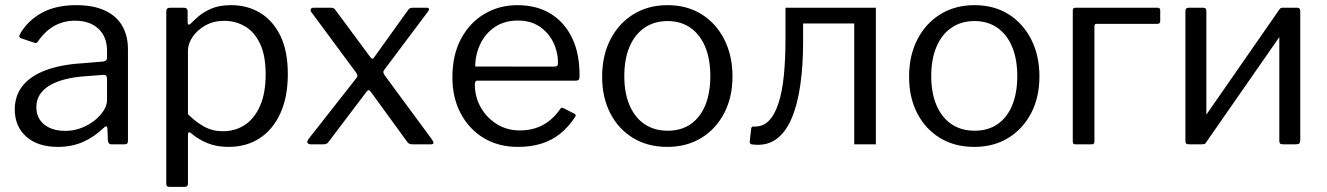

<svg xmlns="http://www.w3.org/2000/svg" viewBox="-20 -560 5148 745"><path d="M382.1 -63.7Q345 -28 301.5 -9Q258 10 204.5 10Q126.6 10 81.9 -29.8Q37.3 -69.7 37.3 -135.3Q37.3 -188.5 67.5 -226.7Q97.8 -264.9 156.6 -287.2Q215.5 -309.5 300.8 -314.6L378.8 -321.1Q385.7 -321.9 390.5 -325.1Q395.3 -328.3 395.3 -335.9V-363Q395.3 -417.1 361.9 -448.4Q328.6 -479.7 271 -479.7Q227.6 -479.7 191.8 -460.1Q156 -440.4 127.8 -400.1Q124.5 -395 121.8 -393.6Q119.1 -392.2 113.1 -394.2L59.7 -412.2Q56.3 -414.2 55 -417.2Q53.6 -420.1 57.7 -428.2Q87.3 -479.9 141.9 -510Q196.5 -540 275 -540Q341.9 -540 386.6 -519.4Q431.4 -498.7 453.9 -460.3Q476.5 -421.8 476.5 -369.2V-14.7Q476.5 -6.2 473.5 -3.1Q470.4 0 463 0H412.2Q405.7 0 402.4 -4.3Q399.1 -8.7 398.5 -16.2L396.8 -62.3Q394.5 -76.5 382.1 -63.7ZM395.3 -254.4Q395.3 -271 381 -269.5L315.4 -264.5Q269.3 -261.6 233.1 -252.4Q197 -243.1 172.2 -228.2Q147.4 -213.3 134.2 -192.5Q121.1 -171.7 121.1 -144.9Q121.1 -101.4 151.7 -76.8Q182.3 -52.2 233.9 -52.2Q266.2 -52.2 295.7 -63.6Q325.1 -75.1 347.6 -93Q370.4 -111.8 382.8 -131.9Q395.3 -152 395.3 -171V-254.4Z M693.7 -530Q708.1 -530 708.1 -515.4V-472.7Q708.1 -465.2 711.6 -464.5Q715.2 -463.8 720.9 -469.2Q732.2 -480.7 751.1 -497.2Q770 -513.7 800.7 -526.8Q831.4 -540 877.6 -540Q939.4 -540 988.8 -510.5Q1038.3 -481 1067.5 -422.1Q1096.8 -363.2 1096.8 -272.8Q1096.8 -183.4 1067.8 -120.2Q1038.9 -57 987.4 -23.5Q936 10 867 10Q820.6 10 785.3 -4.5Q749.9 -19 725.2 -40.3Q716.1 -48.4 712.7 -46.8Q709.3 -45.2 709.3 -33.8V152.2Q709.3 165 697.8 165H636.3Q625.2 165 625.2 152.4V-514.1Q625.2 -522.8 628.6 -526.4Q631.9 -530 641.4 -530H693.7ZM709.3 -116.9Q739.7 -86.6 772.1 -68.7Q804.6 -50.8 844.5 -50.8Q893.4 -50.8 930.6 -75.7Q967.8 -100.6 989.3 -149.7Q1010.8 -198.9 1010.8 -271.6Q1010.8 -345.5 988.7 -391.1Q966.7 -436.8 930.2 -458Q893.7 -479.2 850.3 -479.2Q808.8 -479.2 776.9 -461.2Q744.9 -443.1 727.1 -416.5Q709.3 -389.9 709.3 -363.7V-116.9Z M1654.9 -20.5Q1663.2 -8.9 1661.9 -4.4Q1660.7 0 1651 0H1580.7Q1566.2 0 1560.4 -9.1L1419.4 -202.9Q1413.7 -210.3 1410.4 -210.5Q1407.2 -210.6 1401.5 -203.1L1254.6 -9.1Q1248.9 0 1234.4 0H1187.4Q1177.2 0 1173.4 -5.3Q1169.5 -10.7 1179.9 -24.2L1362.1 -256Q1367.2 -262.6 1366.7 -267.4Q1366.2 -272.3 1361.8 -278.2L1187.5 -513.8Q1183.8 -519 1186.3 -524.5Q1188.8 -530 1196.3 -530H1262.6Q1270.9 -530 1274.6 -528Q1278.4 -526.1 1281.8 -520.9L1417.1 -338.1Q1424.7 -326.7 1432.2 -338.1L1563.3 -520.9Q1566.6 -526.1 1570.8 -528Q1574.9 -530 1583.2 -530H1634.7Q1643.6 -530 1644.4 -525.7Q1645.1 -521.4 1641.5 -516.2L1472.1 -290.4Q1467 -284.4 1467.7 -279.2Q1468.3 -274.1 1472.4 -268.1L1654.9 -20.5Z M1822.5 -232.3Q1822.5 -183.4 1845.8 -142.8Q1869.1 -102.1 1908.5 -78Q1948 -53.9 1996.5 -53.9Q2047.2 -53.9 2085.9 -74.6Q2124.7 -95.3 2153.4 -136.7Q2156.6 -141.4 2159.4 -141.9Q2162.2 -142.4 2167.1 -139.9L2208.8 -118.8Q2218.1 -114 2210.7 -105Q2184.1 -65.1 2151.6 -39.6Q2119.1 -14.2 2078.8 -2.1Q2038.6 10 1989.1 10Q1914.9 10 1857.8 -24Q1800.7 -58 1768 -119.1Q1735.4 -180.2 1735.4 -259.6Q1735.4 -346.8 1768.8 -409.3Q1802.2 -471.9 1859.6 -505.9Q1916.9 -540 1988 -540Q2061.2 -540 2115 -507.8Q2168.7 -475.6 2198.8 -415Q2228.8 -354.4 2228.8 -268.5Q2228.8 -260.6 2227.4 -254Q2226 -247.4 2214.5 -247.1H1831Q1826.9 -247.1 1824.7 -242.8Q1822.5 -238.4 1822.5 -232.3ZM2128 -301.6Q2138.7 -301.6 2141.9 -304.4Q2145 -307.3 2145 -315.6Q2145 -359 2126.4 -396.6Q2107.8 -434.1 2073.2 -457.2Q2038.7 -480.3 1989.8 -480.3Q1936.4 -480.3 1899.1 -454.5Q1861.7 -428.6 1842.9 -387.6Q1824 -346.6 1824 -301.8Z M2569 10Q2493.5 10 2436.5 -24.6Q2379.4 -59.3 2347.9 -120.8Q2316.4 -182.3 2316.4 -262Q2316.4 -344.6 2348.7 -407.1Q2380.9 -469.6 2438.1 -504.8Q2495.3 -540 2570 -540Q2646 -540 2702.4 -504.7Q2758.7 -469.4 2790.4 -406.9Q2822.2 -344.4 2822.2 -263.4Q2822.2 -183 2790.3 -121.5Q2758.4 -60 2701.6 -25Q2644.8 10 2569 10ZM2570.7 -52.8Q2623.1 -52.8 2660 -78.4Q2697 -104.1 2716.6 -151.6Q2736.2 -199.1 2736.2 -264.6Q2736.2 -330.6 2716.2 -378.5Q2696.2 -426.3 2658.9 -452.3Q2621.6 -478.3 2570 -478.3Q2518.6 -478.3 2480.8 -452.3Q2443 -426.3 2422.7 -378.5Q2402.4 -330.6 2402.4 -264.6Q2402.4 -199.5 2422.7 -151.8Q2443 -104.1 2480.8 -78.4Q2518.6 -52.8 2570.7 -52.8Z M2897.1 0.2Q2888.3 -2.1 2889 -9.7L2894.7 -61Q2895.9 -69.4 2904 -69.1Q2939.2 -67.1 2962.6 -90.7Q2986.1 -114.2 3000.7 -159.5Q3015.4 -204.7 3021.6 -267.7Q3027.8 -330.7 3027.8 -407.6V-530H3378.6V0H3294.6V-468.9H3096.2V-396.3Q3096.2 -305.8 3085.3 -229.7Q3074.4 -153.5 3051.1 -99.2Q3027.7 -44.9 2989.8 -18.5Q2951.8 7.8 2897.1 0.2Z M3760 10Q3684.5 10 3627.5 -24.6Q3570.4 -59.3 3538.9 -120.8Q3507.4 -182.3 3507.4 -262Q3507.4 -344.6 3539.7 -407.1Q3571.9 -469.6 3629.1 -504.8Q3686.3 -540 3761 -540Q3837 -540 3893.4 -504.7Q3949.7 -469.4 3981.4 -406.9Q4013.2 -344.4 4013.2 -263.4Q4013.2 -183 3981.3 -121.5Q3949.4 -60 3892.6 -25Q3835.8 10 3760 10ZM3761.7 -52.8Q3814.1 -52.8 3851 -78.4Q3888 -104.1 3907.6 -151.6Q3927.2 -199.1 3927.2 -264.6Q3927.2 -330.6 3907.2 -378.5Q3887.2 -426.3 3849.9 -452.3Q3812.6 -478.3 3761 -478.3Q3709.6 -478.3 3671.8 -452.3Q3634 -426.3 3613.7 -378.5Q3593.4 -330.6 3593.4 -264.6Q3593.4 -199.5 3613.7 -151.8Q3634 -104.1 3671.8 -78.4Q3709.6 -52.8 3761.7 -52.8Z M4152.2 0Q4142.6 0 4142.6 -10.4V-520.4Q4142.6 -530 4153 -530H4471.5Q4481.9 -530 4481.9 -520.4V-477.9Q4481.9 -467.5 4470.6 -467.5H4235.3Q4226.6 -467.5 4226.6 -458.8V-9.6Q4226.6 0 4216.2 0Z M4660.9 -517.2V-16.7Q4660.9 -7.2 4657.2 -3.6Q4653.6 0 4643.1 0H4594.7Q4585.5 0 4582.6 -3.1Q4579.6 -6.2 4579.6 -14.1V-516.4Q4579.6 -530 4591.4 -530H4649.4Q4660.9 -530 4660.9 -517.2ZM5025.3 -517.2V-16.7Q5025.3 -7.2 5021.6 -3.6Q5018 0 5007.5 0H4959.1Q4949.9 0 4947 -3.1Q4944 -6.2 4944 -14.1V-516.4Q4944 -530 4955.8 -530H5013.8Q5025.3 -530 5025.3 -517.2ZM4946.3 -526.1 4996.2 -491.1 4657.8 -4.4 4607.9 -38.9Z"/></svg>

Font: Libre Franklin Thin
Style: Regular
Weight: 100
Designer: Pablo Impallari, Rodrigo Fuenzalida, Nhung Nguyen
Foundry: Impallari Type
Version: Version 3.000